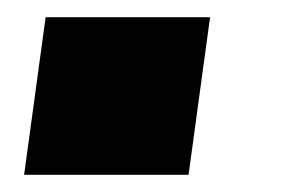

<svg xmlns="http://www.w3.org/2000/svg" viewBox="-20 -203 327 223"><path d="M8 0 33 -183H224L199 0Z"/></svg>

Font: Chivo Medium Black
Style: Italic
Weight: 900
Italic angle: -8.05°
Version: Version 2.002